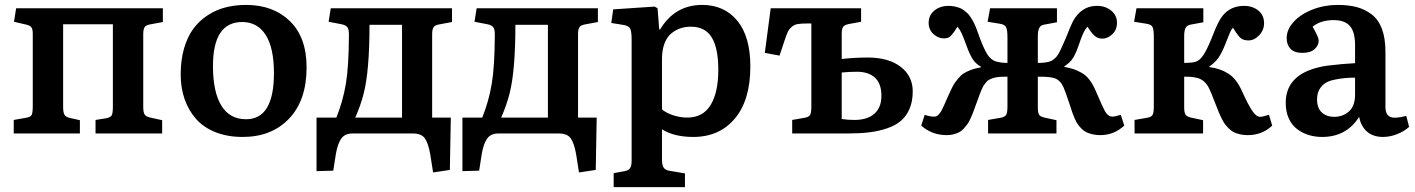

<svg xmlns="http://www.w3.org/2000/svg" viewBox="-20 -545 5778 784"><path d="M36.1 0V-55.2L85.9 -64Q105 -66.9 109.4 -76.2Q113.8 -85.4 113.8 -111.8V-408.2Q113.8 -425.8 107.9 -433.6Q102.1 -441.4 85.9 -444.8L37.1 -456.1L45.9 -511.2H645V-455.1L595.2 -445.8Q576.7 -442.9 570.8 -434.3Q564.9 -425.8 564.9 -404.8V-107.9Q564.9 -85.9 570.8 -77.1Q576.7 -68.4 594.2 -64.9L642.1 -54.2V0H370.1V-55.2L413.1 -62Q432.6 -65.9 436.8 -75.2Q440.9 -84.5 440.9 -109.9V-445.8H237.8V-106.9Q237.8 -85.4 243.7 -75.9Q249.5 -66.4 267.1 -63L306.2 -54.2V0Z M970.7 14.2Q908.7 14.2 860.1 -5.1Q811.5 -24.4 780.8 -59.1Q750 -93.8 733.9 -139.9Q717.8 -186 717.8 -241.2Q717.8 -300.8 731.9 -348.6Q746.1 -396.5 770.5 -429Q794.9 -461.4 829.1 -483.4Q863.3 -505.4 902.1 -515.1Q940.9 -524.9 984.9 -524.9Q1095.7 -524.9 1163.8 -458.7Q1231.9 -392.6 1231.9 -270Q1231.9 -135.7 1160.6 -60.8Q1089.4 14.2 970.7 14.2ZM984.9 -58.1Q1098.6 -58.1 1098.6 -246.1Q1098.6 -349.6 1064.9 -402.3Q1031.2 -455.1 968.8 -455.1Q849.6 -455.1 849.6 -274.9Q849.6 -170.4 883.5 -114.3Q917.5 -58.1 984.9 -58.1Z M1748.5 159.2 1736.8 85Q1729 40.5 1715.1 20.3Q1701.2 0 1665.5 0H1419.4Q1387.7 0 1373 21.5Q1358.4 43 1351.6 83L1340.8 151.9L1272.5 153.8V-64.9H1353.5Q1380.4 -131.8 1392.3 -202.9Q1404.3 -273.9 1404.8 -403.8Q1404.8 -425.3 1398.7 -433.6Q1392.6 -441.9 1375.5 -445.8L1321.8 -456.1L1330.6 -511.2H1825.7V-455.1L1775.9 -445.8Q1756.8 -442.9 1750.7 -434.3Q1744.6 -425.8 1744.6 -404.8V-64.9H1820.8L1816.9 148.9ZM1430.7 -64.9H1621.6V-443.8H1488.8Q1488.8 -254.4 1464.8 -162.1Q1453.6 -117.2 1430.7 -64.9Z M2344.2 159.2 2332.5 85Q2324.7 40.5 2310.8 20.3Q2296.9 0 2261.2 0H2015.1Q1983.4 0 1968.8 21.5Q1954.1 43 1947.3 83L1936.5 151.9L1868.2 153.8V-64.9H1949.2Q1976.1 -131.8 1988 -202.9Q2000 -273.9 2000.5 -403.8Q2000.5 -425.3 1994.4 -433.6Q1988.3 -441.9 1971.2 -445.8L1917.5 -456.1L1926.3 -511.2H2421.4V-455.1L2371.6 -445.8Q2352.5 -442.9 2346.4 -434.3Q2340.3 -425.8 2340.3 -404.8V-64.9H2416.5L2412.6 148.9ZM2026.4 -64.9H2217.3V-443.8H2084.5Q2084.5 -254.4 2060.5 -162.1Q2049.3 -117.2 2026.4 -64.9Z M2485.8 219.2V162.1L2530.3 153.8Q2546.9 150.9 2553 141.4Q2559.1 131.8 2559.1 111.8V-383.8Q2559.1 -417 2553 -428.7Q2546.9 -440.4 2522 -443.8L2476.1 -451.2L2483.9 -506.8L2653.3 -518.1L2665 -511.2L2671.9 -424.8H2675.3Q2735.8 -524.9 2847.2 -524.9Q2938 -524.9 2991 -460Q3043.9 -395 3043.9 -273.9Q3043.9 -136.2 2980.7 -61Q2917.5 14.2 2811 14.2Q2732.4 14.2 2683.1 -17.1V106.9Q2683.1 130.9 2690.7 140.6Q2698.2 150.4 2716.3 152.8L2776.9 163.1V219.2ZM2786.1 -64.9Q2850.6 -64.9 2881.8 -116.5Q2913.1 -168 2913.1 -259.8Q2913.1 -348.6 2886.2 -392.3Q2859.4 -436 2801.3 -436Q2778.8 -436 2759.3 -429.7Q2739.7 -423.3 2721.9 -409.2Q2704.1 -395 2693.6 -367.9Q2683.1 -340.8 2683.1 -303.2V-98.1Q2700.7 -83.5 2729.2 -74.2Q2757.8 -64.9 2786.1 -64.9Z M3214.8 0V-55.2L3265.1 -64Q3283.2 -66.9 3288.1 -76.2Q3293 -85.4 3293 -109.9V-449.2H3277.8Q3252 -449.2 3237.5 -446.8Q3223.1 -444.3 3212.6 -435.1Q3202.1 -425.8 3196.5 -414.1Q3190.9 -402.3 3183.1 -377.9L3163.1 -317.9L3103 -329.1L3127 -511.2H3496.1V-456.1L3445.8 -446.8Q3428.2 -443.4 3422.6 -435.1Q3417 -426.8 3417 -407.2V-304.2Q3471.2 -310.1 3522.9 -310.1Q3608.9 -310.1 3658 -272Q3707 -233.9 3707 -171.9Q3707 -131.3 3694.1 -101.1Q3681.2 -70.8 3658.9 -51.8Q3636.7 -32.7 3602.3 -21Q3567.9 -9.3 3529.3 -4.6Q3490.7 0 3440.9 0ZM3468.8 -55.2Q3521.5 -55.2 3550.3 -80.6Q3579.1 -106 3579.1 -153.8Q3579.1 -203.6 3552.7 -227.8Q3526.4 -252 3479 -252Q3450.2 -252 3417 -249V-59.1Q3440.9 -55.2 3468.8 -55.2Z M3845.7 6.8Q3785.2 6.8 3741.7 -32.2L3755.9 -76.2Q3776.9 -68.8 3793.9 -68.8Q3799.3 -68.8 3803.5 -70.3Q3807.6 -71.8 3812 -76.4Q3816.4 -81.1 3819.6 -85.4Q3822.8 -89.8 3827.6 -99.9Q3832.5 -109.9 3836.2 -117.9Q3839.8 -126 3846.9 -142.3Q3854 -158.7 3859.9 -170.9Q3869.6 -193.8 3881.6 -210.4Q3893.6 -227.1 3904.3 -236.8Q3915 -246.6 3930.2 -253.4Q3945.3 -260.3 3956.1 -263.4Q3966.8 -266.6 3984.9 -270V-272.9Q3962.9 -285.2 3950.4 -305.7Q3938 -326.2 3926.8 -357.9Q3914.1 -393.1 3906.7 -408.9Q3899.4 -424.8 3889.6 -436Q3879.9 -420.9 3876.5 -415.8Q3873 -410.6 3865.7 -402.1Q3858.4 -393.6 3851.1 -390.9Q3843.8 -388.2 3834 -388.2Q3811 -388.2 3791.5 -406Q3772 -423.8 3772 -451.2Q3772 -482.9 3795.4 -502Q3818.8 -521 3853 -521Q3866.2 -521 3877.7 -518.6Q3889.2 -516.1 3898.4 -512.7Q3907.7 -509.3 3916 -502.9Q3924.3 -496.6 3930.4 -491Q3936.5 -485.4 3942.6 -475.8Q3948.7 -466.3 3952.6 -459.7Q3956.5 -453.1 3961.4 -441.7Q3966.3 -430.2 3968.8 -423.6Q3971.2 -417 3975.6 -404.8Q3980 -392.6 3981.9 -387.2Q4000 -340.3 4012.9 -321Q4025.9 -301.8 4043.9 -294.9Q4066.9 -288.1 4093.8 -288.1V-392.1Q4093.8 -422.9 4088.1 -434.1Q4082.5 -445.3 4062 -448.2L4012.7 -456.1L4022.9 -511.2H4295.9V-454.1L4246.1 -444.8Q4230 -442.9 4223.9 -431.4Q4217.8 -419.9 4217.8 -397.9V-288.1Q4254.4 -288.1 4272 -295.9Q4290 -305.7 4300.3 -322Q4310.5 -338.4 4331.1 -387.2Q4353.5 -443.8 4362.8 -460.9Q4396 -518.6 4454.1 -521Q4457 -521 4460 -521Q4493.7 -521 4517.3 -501.7Q4541 -482.4 4541 -452.1Q4541 -423.3 4522 -405.3Q4502.9 -387.2 4481 -387.2Q4462.4 -387.2 4449 -399.4Q4435.5 -411.6 4420.9 -436Q4418.5 -433.6 4416.3 -430.9Q4414.1 -428.2 4411.9 -424.8Q4409.7 -421.4 4408 -418.5Q4406.2 -415.5 4403.8 -410.4Q4401.4 -405.3 4400.1 -402.1Q4398.9 -398.9 4396.2 -392.1Q4393.6 -385.3 4392.3 -382.1Q4391.1 -378.9 4388.2 -370.4Q4385.3 -361.8 4383.8 -357.9Q4373.5 -327.6 4361.6 -308.3Q4349.6 -289.1 4325.7 -273.9V-272Q4348.6 -267.6 4363 -262.9Q4377.4 -258.3 4396 -248Q4414.6 -237.8 4429 -218.8Q4443.4 -199.7 4455.1 -171.9Q4485.4 -101.6 4492.2 -90.3Q4504.9 -68.8 4522 -68.8Q4532.7 -68.8 4556.6 -76.2L4570.8 -32.2Q4528.8 6.8 4472.7 6.8Q4455.6 6.8 4441.2 3.4Q4426.8 0 4416.3 -4.9Q4405.8 -9.8 4396.5 -19.3Q4387.2 -28.8 4381.3 -37.1Q4375.5 -45.4 4369.1 -59.6Q4362.8 -73.7 4359.1 -84.2Q4355.5 -94.7 4350.1 -111.8Q4327.6 -179.2 4321.3 -191.9Q4308.1 -218.8 4284.7 -226.1Q4275.9 -228.5 4264.6 -230Q4253.4 -231.9 4217.8 -231.9V-106Q4217.8 -84.5 4222.9 -76.7Q4228 -68.8 4244.6 -64.9L4293.9 -54.2V0H4014.6V-55.2L4064.9 -64Q4083.5 -66.9 4088.6 -76.4Q4093.8 -85.9 4093.8 -109.9V-231.9Q4059.6 -231.9 4051.8 -230Q4041.5 -228.5 4033.2 -225.6Q4024.9 -222.7 4018.8 -219.5Q4012.7 -216.3 4006.8 -209.2Q4001 -202.1 3997.6 -197.3Q3994.1 -192.4 3989 -180.7Q3983.9 -168.9 3981.2 -161.9Q3978.5 -154.8 3972.7 -138.2Q3966.8 -121.6 3962.9 -111.8Q3956.5 -93.8 3953.1 -85Q3949.7 -76.2 3942.9 -61Q3936 -45.9 3930.4 -38.3Q3924.8 -30.8 3915.8 -20.5Q3906.7 -10.3 3897.2 -5.4Q3887.7 -0.5 3874.5 3.2Q3861.3 6.8 3845.7 6.8Z M5074.7 6.8Q5057.6 6.8 5043.2 3.4Q5028.8 0 5018.3 -5.1Q5007.8 -10.3 4998 -20Q4988.3 -29.8 4982.2 -37.8Q4976.1 -45.9 4968.8 -60.5Q4961.4 -75.2 4957.5 -84.7Q4953.6 -94.2 4946.8 -111.8Q4922.4 -175.8 4914.1 -189.9Q4897.5 -219.7 4867.7 -227.1Q4860.8 -229 4852.5 -230Q4844.7 -231.9 4815.4 -231.9V-106Q4815.4 -85 4821 -76.9Q4826.7 -68.8 4842.8 -64.9L4892.6 -54.2V0H4612.8V-55.2L4663.6 -64Q4681.6 -66.9 4686.5 -76.2Q4691.4 -85.4 4691.4 -109.9V-395Q4691.4 -424.8 4686 -435.1Q4680.7 -445.3 4660.6 -448.2L4610.8 -456.1L4620.6 -511.2H4893.6V-454.1L4843.8 -444.8Q4827.6 -442.9 4821.5 -431.6Q4815.4 -420.4 4815.4 -397.9V-288.1Q4842.3 -288.1 4859.9 -292Q4878.9 -297.4 4893.8 -320.1Q4908.7 -342.8 4926.8 -387.2Q4928.7 -391.6 4932.1 -400.4Q4953.6 -457 4971.7 -480Q5004.4 -521 5059.6 -521Q5094.7 -521 5118.2 -502Q5141.6 -482.9 5141.6 -450.2Q5141.6 -421.9 5121.6 -400.9Q5101.6 -379.9 5077.6 -379.9Q5065.4 -379.9 5056.2 -383.5Q5046.9 -387.2 5038.6 -397.2Q5030.3 -407.2 5026.9 -412.4Q5023.4 -417.5 5014.6 -432.1Q5007.8 -424.3 5002.9 -413.3Q4998 -402.3 4991.9 -386.2Q4985.8 -370.1 4981.4 -359.9Q4968.8 -328.6 4955.3 -309.1Q4941.9 -289.6 4918.5 -273.9V-271Q4962.4 -265.6 4996.1 -244.1Q5029.8 -222.7 5051.8 -171.9Q5076.7 -117.2 5093.3 -92.5Q5109.9 -67.9 5125.5 -67.9Q5134.3 -67.9 5161.6 -76.2L5174.8 -32.2Q5134.3 6.8 5074.7 6.8Z M5378.9 14.2Q5349.1 14.2 5323.2 6.1Q5297.4 -2 5276.1 -18.1Q5254.9 -34.2 5242.4 -61.8Q5230 -89.4 5230 -125Q5230 -252 5399.9 -276.9Q5464.4 -284.7 5513.2 -287.1V-359.9Q5513.2 -415 5491.9 -439Q5470.7 -462.9 5425.8 -462.9Q5372.6 -462.9 5339.8 -436Q5364.7 -392.6 5364.7 -379.9Q5364.7 -359.9 5348.1 -344.5Q5331.5 -329.1 5297.9 -329.1Q5265.6 -329.1 5249.8 -345.5Q5233.9 -361.8 5233.9 -389.2Q5233.9 -424.8 5262.9 -456.3Q5292 -487.8 5340.1 -506.3Q5388.2 -524.9 5441.9 -524.9Q5486.8 -524.9 5520.5 -515.9Q5554.2 -506.8 5581.5 -485.8Q5608.9 -464.8 5623 -426.8Q5637.2 -388.7 5637.2 -334V-108.9Q5637.2 -77.1 5656 -68.1Q5674.8 -59.1 5722.2 -71.8L5733.9 -26.9Q5712.4 -7.8 5683.8 3.2Q5655.3 14.2 5627 14.2Q5586.9 14.2 5562 -7.6Q5537.1 -29.3 5529.8 -67.9Q5478 14.2 5378.9 14.2ZM5428.2 -67.9Q5462.9 -67.9 5488 -89.8Q5513.2 -111.8 5513.2 -159.2V-228Q5470.2 -228 5432.1 -220.2Q5395 -213.9 5376.5 -192.4Q5357.9 -170.9 5357.9 -139.2Q5357.9 -104 5377.2 -85.9Q5396.5 -67.9 5428.2 -67.9Z"/></svg>

Font: Literata Book SemiBold
Style: Regular
Weight: 600
Designer: Latin by Veronika Burian and Jose Scaglione. Greek by Irene Vlachou. Cyrillic by Vera Evstafieva
Foundry: TypeTogether
Version: Version 2.003;PS 002.003;hotconv 1.0.88;makeotf.lib2.5.64775